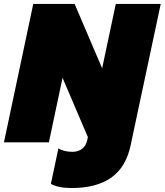

<svg xmlns="http://www.w3.org/2000/svg" viewBox="-39 -719 832 970"><path d="M218 210 256 31Q285 48 327 48Q355 48 375.5 33Q396 18 402 -13L405 -26L277 -326L208 0H-19L129 -699H338L477 -374L546 -699H773L621 15Q598 125 523.5 178Q449 231 322 231Q257 231 218 210Z"/></svg>

Font: Prompt Black
Style: Italic
Weight: 900
Italic angle: -12°
Designer: Katatrad Team
Foundry: CadsonDemak
Version: Version 1.001